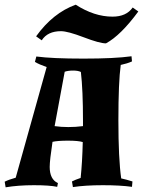

<svg xmlns="http://www.w3.org/2000/svg" viewBox="-34 -790 622 819"><path d="M319 -184Q300 -190 256 -190Q212 -190 190 -185Q178 -106 178 -78Q178 -25 213 -9L210 7Q178 0 110.5 0Q43 0 -10 9L-14 -15Q4 -24 33 -32L165 -504Q133 -515 115 -526L121 -549Q189 -540 322 -540Q455 -540 527 -550L529 -528Q509 -519 481 -513Q471 -440 471 -276.5Q471 -113 483 -29Q506 -24 531 -16L529 7Q479 0 404.5 0Q330 0 277 8L273 -16Q286 -23 310 -31Q317 -98 319 -184ZM320 -274Q320 -406 311 -483Q299 -489 278 -489Q257 -489 242 -484L199 -252Q227 -248 257.5 -248Q288 -248 320 -252ZM446 -719Q505 -719 532 -758L556 -741Q481 -639 418 -605Q391 -605 323 -631Q255 -657 226 -657Q169 -657 144 -618L120 -635Q192 -735 289 -770Q368 -719 446 -719Z"/></svg>

Font: Almendra SC
Style: Bold
Weight: 700
Designer: Ana Sanfelippo
Foundry: Ana Sanfelippo
Version: Version 1.003